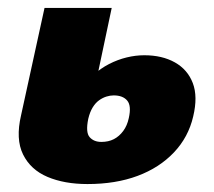

<svg xmlns="http://www.w3.org/2000/svg" viewBox="-20 -447 539 483"><path d="M200 16Q142 16 99.5 -2Q57 -20 38 -58.5Q19 -97 33 -157L92 -427H261L202 -148Q195 -114 205.5 -102Q216 -90 235 -90Q253 -90 266.5 -97Q280 -104 290 -117.5Q300 -131 304 -150Q311 -181 300 -194Q289 -207 266 -207Q257 -207 247.5 -204Q238 -201 229 -194.5Q220 -188 213 -176.5Q206 -165 202 -148L180 -218Q196 -241 214.5 -258Q233 -275 254.5 -286Q276 -297 298.5 -302.5Q321 -308 343 -308Q388 -308 420 -290Q452 -272 465 -238Q478 -204 466 -154Q454 -102 417.5 -63.5Q381 -25 326 -4.5Q271 16 200 16Z"/></svg>

Font: Ysabeau Office Black
Style: Italic
Weight: 900
Italic angle: -12°
Designer: Christian Thalmann (Catharsis Fonts)
Version: Version 2.001;gftools[0.9.30]; featfreeze: tnum,lnum,ss02